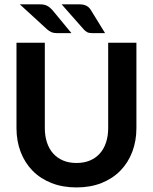

<svg xmlns="http://www.w3.org/2000/svg" viewBox="-20 -842 693 870"><path d="M54.7 0ZM326.7 -103.5Q360.8 -103.5 387.5 -114.7Q414.1 -126 432.4 -146.5Q450.7 -167 460.4 -196.3Q470.2 -225.6 470.2 -261.7V-648.4H598.1V-261.7Q598.1 -203.1 579.3 -153.8Q560.5 -104.5 525.4 -68.6Q490.2 -32.7 439.9 -12.7Q389.6 7.3 326.7 7.3Q263.7 7.3 213.1 -12.7Q162.6 -32.7 127.4 -68.6Q92.3 -104.5 73.5 -153.8Q54.7 -203.1 54.7 -261.7V-648.4H183.1V-261.7Q183.1 -225.6 192.9 -196.3Q202.6 -167 220.9 -146.5Q239.3 -126 265.9 -114.7Q292.5 -103.5 326.7 -103.5ZM339.8 -822.3Q359.9 -822.3 372.3 -815.4Q384.8 -808.6 392.1 -795.9L456.1 -691.9H397.5Q383.3 -691.9 374.8 -696.3Q366.2 -700.7 357.9 -710.4L259.3 -822.3ZM162.1 -822.3Q182.1 -822.3 195.1 -814.9Q208 -807.6 217.8 -795.9L303.7 -691.9H237.3Q223.1 -691.9 212.9 -696.3Q202.6 -700.7 192.9 -709.5L69.8 -822.3Z"/></svg>

Font: Carlito
Style: Bold
Weight: 700
Designer: Lukasz Dziedzic
Foundry: tyPoland Lukasz Dziedzic
Version: Version 1.104